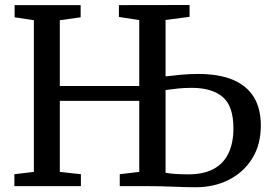

<svg xmlns="http://www.w3.org/2000/svg" viewBox="-20 -764 1108 788"><path d="M783 4.5Q767.5 4.5 743 4Q718.5 3.5 690.8 2.2Q663 1 636.5 0.5Q610 0 589.5 0H471.5V-49L551.5 -58.5V-350H225.5V-58.5L312 -49V0H39V-49L119 -58.5V-681L40 -693V-743H311V-693L225.5 -681V-411H551.5V-681.5L468 -694.5V-743L758 -743.5V-695L659.5 -682V-450.5Q691.5 -454.5 725.5 -457.5Q759.5 -460.5 793 -460.5Q878.5 -460.5 935.8 -436.5Q993 -412.5 1021.8 -365.5Q1050.5 -318.5 1050.5 -249Q1050.5 -170.5 1015.2 -113.8Q980 -57 919.5 -26.2Q859 4.5 783 4.5ZM754 -48.5Q814.5 -48.5 855.5 -70Q896.5 -91.5 917.2 -133.8Q938 -176 938 -237.5Q938 -328.5 894 -366Q850 -403.5 766 -403.5Q738 -403.5 711 -400.8Q684 -398 659.5 -394.5V-55Q673.5 -52 698.5 -50.2Q723.5 -48.5 754 -48.5Z"/></svg>

Font: Merriweather 20pt
Style: Regular
Weight: 400
Version: Version 2.100